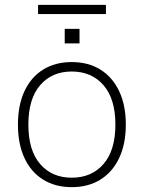

<svg xmlns="http://www.w3.org/2000/svg" viewBox="-20 -764 593 792"><path d="M276 8Q208 8 158 -23Q108 -54 81 -112Q54 -170 54 -250Q54 -330 81 -388Q108 -446 158 -477Q208 -508 276 -508Q344 -508 394 -477Q444 -446 471.5 -388Q499 -330 499 -250Q499 -170 471.5 -112Q444 -54 394 -23Q344 8 276 8ZM276 -31Q358 -31 407 -87.5Q456 -144 456 -250Q456 -356 407 -412.5Q358 -469 276 -469Q194 -469 145.5 -412.5Q97 -356 97 -250Q97 -144 145.5 -87.5Q194 -31 276 -31ZM137 -706V-744H417V-706ZM247 -585V-645H308V-585Z"/></svg>

Font: Mulish ExtraLight ExtraLight
Style: Regular
Weight: 250
Version: Version 3.603